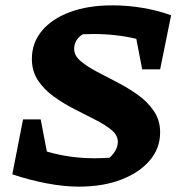

<svg xmlns="http://www.w3.org/2000/svg" viewBox="-20 -685 666 717"><path d="M511 -426 489 -540Q414 -558 327 -558Q306 -558 289 -557Q257 -537 257 -502Q257 -478 280 -458Q303 -438 339.5 -418.5Q376 -399 417 -378Q458 -357 494.5 -331Q531 -305 554.5 -270.5Q578 -236 578 -191Q578 -131 539 -85.5Q500 -40 432 -14Q364 12 274 12Q220 12 156 0Q92 -12 26 -34L66 -239H132L155 -119Q241 -94 333 -94Q361 -94 389 -96Q420 -124 420 -156Q420 -180 396.5 -199.5Q373 -219 336.5 -237.5Q300 -256 259 -277Q218 -298 181.5 -324Q145 -350 122 -384.5Q99 -419 99 -465Q99 -525 136.5 -570Q174 -615 241.5 -640Q309 -665 400 -665Q457 -665 513 -655.5Q569 -646 619 -628L578 -426Z"/></svg>

Font: Piazzolla
Style: Bold Italic
Weight: 700
Italic angle: -11.3°
Designer: Juan Pablo del Peral
Foundry: Huerta Tipografica
Version: Version 1.330